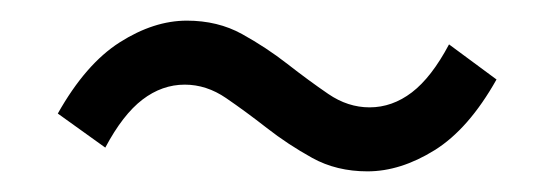

<svg xmlns="http://www.w3.org/2000/svg" viewBox="-20 -423 537 186"><path d="M336 -257Q306 -257 282.5 -270Q259 -283 238.5 -299Q218 -315 199 -328Q180 -341 159 -341Q137 -341 118 -326.5Q99 -312 82 -280L36 -313Q63 -361 96 -382Q129 -403 161 -403Q191 -403 214.5 -390Q238 -377 258.5 -361Q279 -345 298 -332Q317 -319 338 -319Q360 -319 379 -333.5Q398 -348 415 -380L461 -346Q434 -298 401 -277.5Q368 -257 336 -257Z"/></svg>

Font: Matigon Symbol
Style: Regular
Weight: 400
Designer: Paul D. Hunt
Foundry: Adobe Systems Incorporated
Version: Version 2.021;PS 2.000;hotconv 1.0.86;makeotf.lib2.5.63406